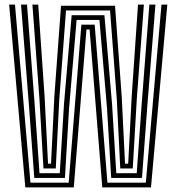

<svg xmlns="http://www.w3.org/2000/svg" viewBox="-20 -820 772 840"><path d="M90.8 0 20 -800H45.5L113.2 -20.8H280.5L336 -712H394.2L450 -20.8H618L686.5 -800H712L640.5 0H427.5L372 -691.2H358.2L302.8 0ZM130 -41.5 106.5 -360.2 72 -800H98.2L130.8 -374.5L152.8 -62.2H241.5L260 -365.2L293.5 -753.5H436.8L470.2 -365L488.8 -62.2H578.2L600.5 -374L633.5 -800H660L624.8 -360L601.2 -41.5H466.5L448.2 -346.5L415 -732.8H315.2L282.2 -346.5L264 -41.5ZM170.2 -83 152.5 -387.5 121.8 -800H147.2L175 -399L190.2 -104H203.2L217.8 -398.2L247 -795H483.2L512.5 -398L527 -104H540.8L556.2 -398.2L583.8 -800H609.5L578.5 -387.2L560.8 -83H506.2L491.2 -382.2L461.5 -774.2H268.8L239.2 -382.5L224 -83Z"/></svg>

Font: Big Shoulders Inline Display ExtraBold
Style: Regular
Weight: 800
Designer: Patric King
Foundry: XO Type Co
Version: Version 1.000